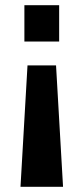

<svg xmlns="http://www.w3.org/2000/svg" viewBox="-20 -580 322 740"><path d="M208 -560V-420H74V-560ZM196 -328 223 140H59L86 -328Z"/></svg>

Font: Tektur SemiBold
Style: Regular
Weight: 600
Designer: Adam Jagosz
Foundry: Adam Jagosz
Version: Version 1.005;gftools[0.9.30]